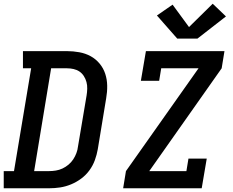

<svg xmlns="http://www.w3.org/2000/svg" viewBox="-27 -1009 1247 1029"><path d="M-7 0V-92H48L140 -643H96V-735H332Q365 -735 398 -729Q431 -723 458.5 -708Q486 -693 506.5 -668.5Q527 -644 537 -613.5Q547 -583 547.5 -549.5Q548 -516 542 -482L497 -209Q492 -180 481.5 -151Q471 -122 452.5 -96.5Q434 -71 408.5 -52Q383 -33 354 -21Q325 -9 295.5 -4.5Q266 0 237 0ZM156 -92H237Q254 -92 272.5 -95Q291 -98 308 -106Q325 -114 340 -126.5Q355 -139 365.5 -155Q376 -171 382.5 -188.5Q389 -206 391 -224L437 -497Q440 -515 440.5 -533.5Q441 -552 436.5 -569Q432 -586 422.5 -601Q413 -616 399 -625.5Q385 -635 367.5 -639Q350 -643 332 -643H247ZM633 0 648 -92 1037 -643H837L826 -576H728L755 -735H1176L1161 -643L773 -92H972L983 -159H1081L1054 0ZM923 -802 814 -926 898 -984 986 -864 1113 -989 1184 -921 1031 -802Z"/></svg>

Font: Iosevka Etoile SmBdObl
Style: Regular
Weight: 600
Italic angle: -9°
Designer: Belleve Invis
Foundry: Belleve Invis
Version: Version 15.5.2; ttfautohint (v1.8.4)